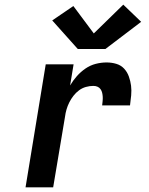

<svg xmlns="http://www.w3.org/2000/svg" viewBox="-20 -807 640 827"><path d="M90 0 177 -530H297L282 -439Q295 -461 311.5 -479.5Q328 -498 348.5 -512Q369 -526 392.5 -532Q416 -538 439 -538Q461 -538 481 -532Q501 -526 514.5 -511.5Q528 -497 535 -477.5Q542 -458 544.5 -438Q547 -418 545 -396Q543 -374 540 -353H420Q421 -362 422 -371.5Q423 -381 422.5 -390Q422 -399 420 -407.5Q418 -416 413 -423Q408 -430 400 -433.5Q392 -437 382 -437Q366 -437 350 -432.5Q334 -428 320.5 -418Q307 -408 296.5 -394.5Q286 -381 278.5 -366Q271 -351 266.5 -335.5Q262 -320 260 -304L209 0ZM315 -596 205 -719 296 -781 384 -663 511 -787 588 -713 434 -596Z"/></svg>

Font: Iosevka Curly Extended Oblique
Style: Bold
Weight: 700
Width: 7
Italic angle: -9°
Monospace: yes
Designer: Belleve Invis
Foundry: Belleve Invis
Version: Version 11.1.0; ttfautohint (v1.8.3)